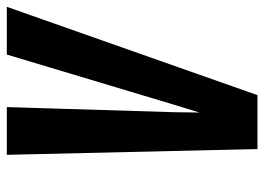

<svg xmlns="http://www.w3.org/2000/svg" viewBox="-149 -649 775 563"><g transform="rotate(90 238.5 -367.5)"><path d="M-23 0 236 -735H394L411 0H271L286 -490Q286 -509 286.5 -527.5Q287 -546 287 -565Q281 -546 275.5 -527.5Q270 -509 264 -490L117 0Z"/></g></svg>

Font: Iosevka Heavy Oblique
Style: Regular
Weight: 900
Italic angle: -9°
Monospace: yes
Designer: Belleve Invis
Foundry: Belleve Invis
Version: Version 32.5.0; ttfautohint (v1.8.4)